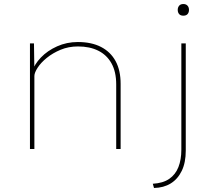

<svg xmlns="http://www.w3.org/2000/svg" viewBox="-20 -741 1063 955"><path d="M129 0V-525H149L151 -388L140 -385Q151 -421 183.5 -455Q216 -489 264 -510.5Q312 -532 367 -532Q435 -532 482.5 -507.5Q530 -483 555 -437Q580 -391 580 -324V0H558V-321Q558 -384 534.5 -426Q511 -468 468.5 -489Q426 -510 368 -510Q321 -510 281.5 -493.5Q242 -477 212.5 -453Q183 -429 167 -404Q151 -379 151 -363V0H140Q139 0 136 0Q133 0 129 0ZM746 194 740 173Q791 170 822 148.5Q853 127 867.5 90Q882 53 882 4V-525H904V8Q904 68 884 109Q864 150 829 171.5Q794 193 746 194ZM892 -663Q878 -663 871 -671Q864 -679 864 -692Q864 -704 871 -712.5Q878 -721 892 -721Q905 -721 912.5 -713Q920 -705 920 -692Q920 -679 913 -671Q906 -663 892 -663Z"/></svg>

Font: Lexend Exa Thin
Style: Regular
Weight: 250
Designer: Bonnie Shaver-Troup, Thomas Jockin
Foundry: Lexend
Version: Version 1.007